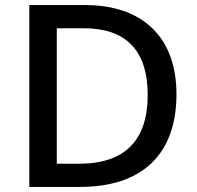

<svg xmlns="http://www.w3.org/2000/svg" viewBox="-20 -734 773 754"><path d="M673 -364C673 -593 534 -714 316 -714H95V0H295C533 0 673 -123 673 -364ZM560 -361C560 -182 470 -91 290 -91H203V-623H309C470 -623 560 -541 560 -361Z"/></svg>

Font: Noto Sans Malayalam Medium
Style: Regular
Weight: 500
Designer: Jelle Bosma - Monotype Design Team
Foundry: Monotype Imaging Inc.
Version: Version 2.104